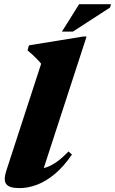

<svg xmlns="http://www.w3.org/2000/svg" viewBox="-20 -904 562 938"><path d="M181 -592.5Q172.5 -603.5 162.2 -614Q152 -624.5 140.2 -635.5Q128.5 -646.5 114.5 -658L121.5 -682.5L386 -725.5H403L179.5 -39L139 -78Q168 -77 194.8 -83.2Q221.5 -89.5 250.5 -108.5Q279.5 -127.5 314.5 -164L331.5 -149Q291 -90 247.8 -54Q204.5 -18 160.8 -1.5Q117 15 75.5 15Q24.5 15 10.2 -5Q-4 -25 11 -70.5ZM282.5 -749.5 366.5 -883.5H522L518 -867.5L336 -749.5Z"/></svg>

Font: Newsreader 36pt ExtraBold
Style: Italic
Weight: 800
Italic angle: -17°
Designer: Hugues Gentile
Foundry: Production Type
Version: Version 1.003